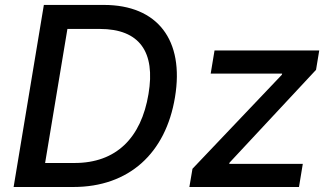

<svg xmlns="http://www.w3.org/2000/svg" viewBox="-20 -747 1313 767"><path d="M273.1 0C494.7 0 642 -134.2 679 -358.3C717.3 -587.4 609 -727.3 394.9 -727.3H155.2L34.4 0ZM160.2 -95.9 249.3 -631.4H378.6C537.6 -631.4 601.6 -539.4 573.2 -371.4C544 -195.7 443.9 -95.9 277.7 -95.9ZM736.5 0H1174.4L1189.6 -92.3H895.6L897 -97.3L1242.5 -468L1255.3 -545.5H837L821.7 -453.1H1107.2L1105.8 -448.2L748.9 -72.8Z"/></svg>

Font: Margiela Sans Medium
Style: Italic
Weight: 500
Italic angle: -9.39999°
Designer: Stefan Endress, Andreas Faust
Version: Version 1.100;FEAKit 1.0